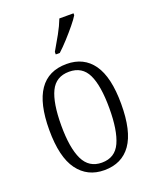

<svg xmlns="http://www.w3.org/2000/svg" viewBox="-144 -849 762 943"><g transform="rotate(-20 237.0 -378.0)"><path d="M237 10Q149 10 99 -58Q49 -126 49 -268Q49 -544 239 -544Q329 -544 377 -476Q425 -408 425 -268Q425 -126 377 -58Q329 10 237 10ZM238 -29Q307 -29 335 -90.5Q363 -152 363 -268Q363 -386 334.5 -445Q306 -504 238 -504Q169 -504 140.5 -445Q112 -386 112 -268Q112 -151 141.5 -90Q171 -29 238 -29ZM206 -619Q228 -656 249 -694Q270 -732 283 -766H357V-756Q347 -739 324.5 -711.5Q302 -684 276 -655.5Q250 -627 227 -606H206Z"/></g></svg>

Font: Noto Serif Condensed Light
Style: Regular
Weight: 300
Width: 3
Designer: Monotype Design Team
Foundry: Monotype Imaging Inc.
Version: Version 2.013